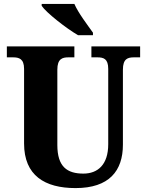

<svg xmlns="http://www.w3.org/2000/svg" viewBox="-20 -951 751 981"><path d="M379 -771H455V-784C428 -822 379 -886 360 -931H193V-921C217 -886 317 -807 379 -771ZM366 10C538 10 608 -78 608 -212V-595C608 -651 633 -658 665 -658H696V-714H447V-658H477C509 -658 533 -651 533 -599V-214C533 -109 479 -64 406 -64C323 -64 273 -99 273 -210V-595C273 -651 299 -658 330 -658H360V-714H15V-658H46C77 -658 103 -651 103 -599V-218C103 -54 209 10 366 10Z"/></svg>

Font: Noto Serif Bengali SemiCondensed ExtraBold
Style: Regular
Weight: 800
Width: 4
Designer: Juan Bruce, Universal Thirst, Indian Type Foundry and the Monotype Design Team.
Foundry: Monotype Imaging Inc.
Version: Version 2.003